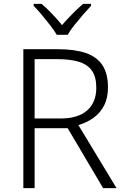

<svg xmlns="http://www.w3.org/2000/svg" viewBox="-20 -967 640 987"><path d="M278 -714Q364 -714 421 -694.5Q478 -675 506.5 -632Q535 -589 535 -518Q535 -463 515 -424.5Q495 -386 461 -361.5Q427 -337 383 -324L579 0H510L328 -308H158V0H100V-714ZM273 -663H158V-358H293Q380 -358 427.5 -399Q475 -440 475 -516Q475 -571 453 -603Q431 -635 386.5 -649Q342 -663 273 -663ZM272 -788Q259 -810 238 -837Q217 -864 194.5 -891Q172 -918 153 -937V-947H194Q221 -924 248.5 -895Q276 -866 299 -838Q323 -866 351.5 -895Q380 -924 407 -947H448V-937Q430 -918 406.5 -891Q383 -864 361.5 -837Q340 -810 328 -788Z"/></svg>

Font: Noto Sans Cham Light
Style: Regular
Weight: 300
Version: Version 2.002